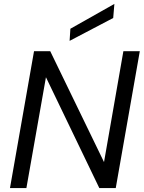

<svg xmlns="http://www.w3.org/2000/svg" viewBox="-20 -962 735 982"><path d="M31 0 154 -700H237L512 -133L611 -700H695L572 0H488L215 -567L115 0ZM336 -753 340 -815 565 -942 559 -870Z"/></svg>

Font: DM Sans 20pt
Style: Italic
Weight: 400
Italic angle: -10°
Version: Version 4.004;gftools[0.9.30]